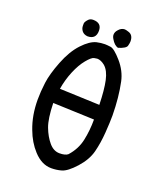

<svg xmlns="http://www.w3.org/2000/svg" viewBox="-140 -856 780 935"><g transform="rotate(20 250.0 -389.0)"><path d="M238 -10Q188 -10 146 -56Q109 -96 88 -153Q62 -220 62 -302Q62 -342 68 -389.5Q74 -437 100.5 -505Q127 -573 165 -613.5Q203 -654 236 -662Q258 -667 278 -667Q288 -667 307.5 -664.5Q327 -662 365 -618.5Q403 -575 414 -523Q430 -447 431 -354Q431 -318 427 -263Q423 -208 411 -161Q399 -114 359 -69.5Q319 -25 290 -17Q265 -10 238 -10ZM251 -92Q281 -92 294 -103Q331 -144 342 -195.5Q353 -247 353 -304L139 -312Q141 -231 156.5 -190Q172 -149 196 -120.5Q220 -92 251 -92ZM353 -380Q351 -458 341 -504Q331 -550 307 -571Q286 -588 267 -588Q264 -588 251 -585.5Q238 -583 214.5 -554.5Q191 -526 172.5 -481.5Q154 -437 146 -388ZM343 -672Q323 -678 308 -704Q301 -715 301 -725Q301 -739 312 -751Q326 -768 344 -768Q350 -768 365 -763Q390 -755 390 -722Q390 -713 386 -698.5Q382 -684 343 -672ZM184 -674Q165 -676 155.5 -688Q146 -700 146 -715V-726Q146 -735 160 -750Q169 -759 183 -759Q228 -759 228 -718Q228 -674 184 -674Z"/></g></svg>

Font: Xiaolai SC
Style: Regular
Weight: 400
Designer: Nozomi Seto 瀬戸のぞみ
Version: Version 3.11;December 4, 2020;FontCreator 13.0.0.2613 64-bit